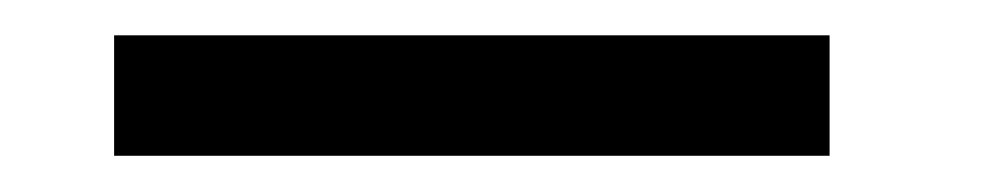

<svg xmlns="http://www.w3.org/2000/svg" viewBox="-20 -292 542 106"><path d="M43 -206V-272.5H438V-206Z"/></svg>

Font: Anybody ExtraExpanded
Style: Regular
Weight: 400
Width: 8
Designer: Tyler Finck
Foundry: Etcetera Type Company
Version: Version 1.010; ttfautohint (v1.8.3) -l 8 -r 50 -G 200 -x 14 